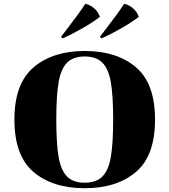

<svg xmlns="http://www.w3.org/2000/svg" viewBox="-20 -981 894 1013"><path d="M507 -892Q468 -862 412.5 -830.5Q357 -799 310 -778L302 -787L326 -818Q401 -915 430 -961Q455 -956 477 -937Q499 -918 507 -892ZM712 -892Q673 -862 617.5 -830.5Q562 -799 515 -778L507 -787L531 -818Q606 -915 635 -961Q660 -956 682 -937Q704 -918 712 -892ZM798 -350Q798 -159 697 -73.5Q596 12 427 12Q258 12 157 -73.5Q56 -159 56 -350Q56 -540 157.5 -626Q259 -712 427 -712Q596 -712 697 -626.5Q798 -541 798 -350ZM577 -350Q577 -475 565 -546Q553 -617 520.5 -650Q488 -683 427 -683Q366 -683 333.5 -650Q301 -617 289 -546Q277 -475 277 -350Q277 -225 289 -154Q301 -83 333.5 -50Q366 -17 427 -17Q488 -17 520.5 -50Q553 -83 565 -154Q577 -225 577 -350Z"/></svg>

Font: Chonburi
Style: Regular
Weight: 400
Designer: Thanarat Vachiruckul and Stawix Ruecha
Foundry: Cadson Demak & Katatrad
Version: Version 1.000